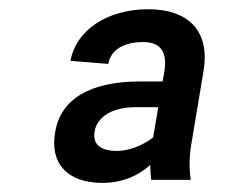

<svg xmlns="http://www.w3.org/2000/svg" viewBox="-20 -742 502 424"><path d="M343.4 -586.6 339.1 -562.1H289.1C175.8 -562.1 112.9 -521.3 101.6 -448.9C90.2 -382.1 127.5 -338.1 206.3 -338.1C252.8 -338.1 288 -356.2 311.8 -377.8C311.8 -366.5 312.5 -355.1 313.9 -344.8H401.3C396.7 -374.3 398.4 -403.1 404.1 -433.2L429.7 -586.6C443.9 -676.1 393.5 -721.6 307.5 -721.6C214.5 -721.6 147 -673.3 135.7 -607.6L219.1 -600.9C224.8 -632.1 253.2 -649.1 296.2 -649.1C334.9 -649.1 349.1 -627.1 343.4 -586.6ZM188.9 -451.3C193.2 -479.8 222.3 -505.3 279.1 -505.3H329.5L318.2 -438.6C297.9 -422.2 265.6 -408.7 239.3 -408.7C199.2 -408.7 184.7 -424.7 188.9 -451.3Z"/></svg>

Font: Magic Ui Pro Medium
Style: Italic
Weight: 500
Italic angle: -9.39999°
Designer: Stefan Endress, Andreas Faust
Version: Version 1.000;FEAKit 1.0